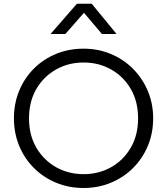

<svg xmlns="http://www.w3.org/2000/svg" viewBox="-20 -970 876 1006"><path d="M418 15Q340 15 273.5 -12.8Q207 -40.5 157.5 -90Q108 -139.5 80.5 -206Q53 -272.5 53 -350Q53 -428 80.5 -494.5Q108 -561 157.5 -610.5Q207 -660 273.5 -687.5Q340 -715 418 -715Q495 -715 561.5 -687Q628 -659 677.5 -609Q727 -559 754.8 -492.8Q782.5 -426.5 782.5 -350Q782.5 -272.5 754.8 -206Q727 -139.5 677.5 -90Q628 -40.5 561.5 -12.8Q495 15 418 15ZM418 -57.5Q497.5 -57.5 562.2 -94Q627 -130.5 665.2 -196.2Q703.5 -262 703.5 -350Q703.5 -438 665.2 -503.8Q627 -569.5 562.2 -606Q497.5 -642.5 418 -642.5Q338.5 -642.5 273.8 -606Q209 -569.5 170.5 -503.8Q132 -438 132 -350Q132 -262 170.5 -196.2Q209 -130.5 273.8 -94Q338.5 -57.5 418 -57.5ZM245 -792 383 -950.5H460.5L590.5 -792H514L420 -903L322.5 -792Z"/></svg>

Font: Geologica ExtraLight
Style: Regular
Weight: 200
Designer: Sindre Bremnes, Frode Helland
Foundry: Monokrom Skriftforlag AS
Version: Version 1.010; ttfautohint (v1.8.4.7-5d5b);gftools[0.9.28]